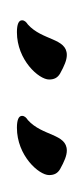

<svg xmlns="http://www.w3.org/2000/svg" viewBox="44 -583 99 227"><g transform="rotate(-90 93.5 -469.5)"><path d="M142 -440C162 -440 159 -469 178 -486C181 -488 183 -490 183 -493C183 -497 178 -499 169 -499C136 -499 113 -473 113 -461C113 -455 115 -451 120 -448C129 -443 136 -440 142 -440ZM29 -440C49 -440 46 -469 65 -486C68 -488 70 -490 70 -493C70 -497 65 -499 56 -499C23 -499 0 -473 0 -461C0 -455 2 -451 7 -448C16 -443 23 -440 29 -440Z"/></g></svg>

Font: Comforter
Style: Regular
Weight: 400
Designer: Robert E. Leuschke
Foundry: Robert E. Leuschke
Version: Version 1.013; ttfautohint (v1.8.3)